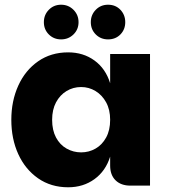

<svg xmlns="http://www.w3.org/2000/svg" viewBox="-20 -787 719 814"><path d="M269 7Q196 7 141.5 -31Q87 -69 57.5 -133.5Q28 -198 28 -279Q28 -359 57.5 -424Q87 -489 141.5 -527Q196 -565 269 -565Q333 -565 380.5 -530.5Q428 -496 447 -434V-558H616V0H533Q493 0 470 -22.5Q447 -45 447 -85V-123Q428 -62 380.5 -27.5Q333 7 269 7ZM324 -141Q357 -141 385 -157Q413 -173 430 -204Q447 -235 447 -279Q447 -322 430 -353Q413 -384 385 -401Q357 -418 324 -418Q290 -418 262 -401Q234 -384 217.5 -353Q201 -322 201 -279Q201 -235 217.5 -204Q234 -173 262.5 -157Q291 -141 324 -141ZM239 -620Q208 -620 187 -641Q166 -662 166 -693Q166 -724 187 -745.5Q208 -767 239 -767Q270 -767 291.5 -745.5Q313 -724 313 -693Q313 -662 291.5 -641Q270 -620 239 -620ZM438 -620Q407 -620 386 -641Q365 -662 365 -693Q365 -724 386 -745.5Q407 -767 438 -767Q470 -767 490.5 -745.5Q511 -724 511 -693Q511 -662 490.5 -641Q470 -620 438 -620Z"/></svg>

Font: Parkinsans Light
Style: Bold
Weight: 700
Version: Version 1.000